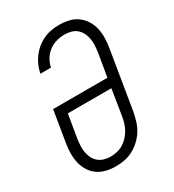

<svg xmlns="http://www.w3.org/2000/svg" viewBox="-182 -845 863 955"><g transform="rotate(-30 250.0 -367.5)"><path d="M201 8Q173 8 146 1.5Q119 -5 97.5 -20.5Q76 -36 62.5 -58.5Q49 -81 43 -107Q37 -133 37.5 -161.5Q38 -190 43 -218L72 -395H384L406 -526Q409 -546 410 -565.5Q411 -585 408 -603Q405 -621 397 -637.5Q389 -654 375.5 -666Q362 -678 343.5 -683Q325 -688 306 -688Q283 -688 259.5 -681.5Q236 -675 216 -660Q196 -645 183.5 -624Q171 -603 166 -579H105Q110 -602 119 -623.5Q128 -645 142.5 -664.5Q157 -684 176 -699.5Q195 -715 216.5 -725Q238 -735 261 -739Q284 -743 306 -743Q334 -743 361 -737Q388 -731 409.5 -715.5Q431 -700 445.5 -677.5Q460 -655 466 -628.5Q472 -602 471.5 -574Q471 -546 466 -517L411 -182Q406 -157 398.5 -132.5Q391 -108 377 -85.5Q363 -63 343 -44.5Q323 -26 299.5 -13.5Q276 -1 250.5 3.5Q225 8 201 8ZM202 -47Q220 -47 238.5 -51Q257 -55 274 -65Q291 -75 304.5 -89.5Q318 -104 327.5 -120.5Q337 -137 342.5 -155Q348 -173 351 -191L375 -340H125L103 -209Q100 -189 99 -170Q98 -151 101 -132.5Q104 -114 112 -97.5Q120 -81 133.5 -69.5Q147 -58 165 -52.5Q183 -47 202 -47Z"/></g></svg>

Font: Iosevka Curly Slab LtObl
Style: Regular
Weight: 300
Italic angle: -9°
Monospace: yes
Designer: Belleve Invis
Foundry: Belleve Invis
Version: Version 11.0.0; ttfautohint (v1.8.3)